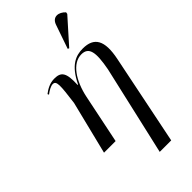

<svg xmlns="http://www.w3.org/2000/svg" viewBox="-316 -873 1182 1182"><g transform="rotate(-45 274.5 -282.0)"><path d="M366 -606 507 -764 509 -776C478 -810 429 -818 411 -766L357 -610ZM309 239H409L529 -350C557 -487 522 -546 424 -546C363 -546 302 -524 247 -410H243C248 -514 227 -539 169 -539C128 -539 97 -520 72 -501L76 -492C98 -509 122 -522 138 -522C170 -522 167 -486 149 -347L63 0H164L230 -320C254 -435 314 -527 392 -527C457 -527 467 -474 443 -346Z"/></g></svg>

Font: Noto Serif Display SemiCondensed
Style: Italic
Weight: 400
Width: 4
Italic angle: -12°
Designer: Monotype Design Team
Foundry: Monotype Imaging Inc.
Version: Version 2.009